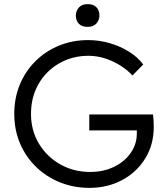

<svg xmlns="http://www.w3.org/2000/svg" viewBox="-20 -899 804 929"><path d="M413 10Q336 10 269.5 -17Q203 -44 153.5 -92.5Q104 -141 76.5 -206Q49 -271 49 -348Q49 -425 76 -490Q103 -555 152 -603.5Q201 -652 266 -678.5Q331 -705 407 -705Q460 -705 511.5 -690Q563 -675 605 -648.5Q647 -622 673 -587L621 -534Q579 -578 522 -603.5Q465 -629 408 -629Q330 -629 266.5 -592.5Q203 -556 166.5 -492.5Q130 -429 130 -348Q130 -268 168 -204.5Q206 -141 271 -104Q336 -67 416 -67Q480 -67 531 -91.5Q582 -116 612 -158.5Q642 -201 642 -253V-268H412V-345H720Q722 -333 723 -316.5Q724 -300 724 -286Q724 -199 682.5 -132Q641 -65 570.5 -27.5Q500 10 413 10ZM404 -769Q376 -769 361.5 -784Q347 -799 347 -824Q347 -846 361.5 -862.5Q376 -879 404 -879Q432 -879 446.5 -864Q461 -849 461 -824Q461 -802 446.5 -785.5Q432 -769 404 -769Z"/></svg>

Font: Lexend Deca Light
Style: Regular
Weight: 300
Designer: Bonnie Shaver-Troup, Thomas Jockin
Foundry: Lexend
Version: Version 1.008; ttfautohint (v1.8.4.7-5d5b)